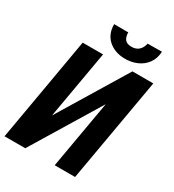

<svg xmlns="http://www.w3.org/2000/svg" viewBox="-211 -1018 1029 1136"><g transform="rotate(30 303.0 -449.5)"><path d="M181.6 -247.1 463.4 -710.9H606L481.9 0H342.8L423.8 -463.9L141.6 0H0L123.5 -710.9H262.7ZM459 -897.9 556.6 -898.9Q554.2 -851.1 529.8 -818.1Q505.4 -785.2 466.8 -768.8Q428.2 -752.4 382.8 -753.4Q315.9 -754.9 272.9 -793.2Q230 -831.5 230 -898.9L326.7 -898.4Q326.2 -869.6 339.4 -851.8Q352.5 -834 384.3 -834Q415.5 -833.5 434.6 -851.1Q453.6 -868.7 459 -897.9Z"/></g></svg>

Font: Roboto Condensed
Style: Bold Italic
Weight: 700
Italic angle: -12°
Designer: Christian Robertson
Foundry: Google
Version: Version 3.0